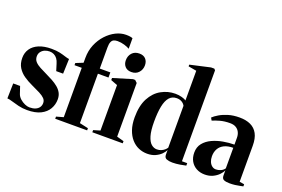

<svg xmlns="http://www.w3.org/2000/svg" viewBox="-108 -1182 2273 1546"><g transform="rotate(20 1029.0 -409.0)"><path d="M203 12Q163.5 12 128.5 3.5Q93.5 -5 66.2 -13.5Q39 -22 23 -22.5L26 -151.5H85L106 -89Q113.5 -68 132.2 -51.2Q151 -34.5 173.2 -24.8Q195.5 -15 213.5 -15Q243.5 -15 264.2 -23.8Q285 -32.5 296 -48.5Q307 -64.5 307 -85.5Q307 -107.5 291.8 -123.5Q276.5 -139.5 247 -154.8Q217.5 -170 173.5 -190Q135 -207.5 100.8 -230.8Q66.5 -254 45.2 -288Q24 -322 24 -370.5Q24 -415 47 -448.5Q70 -482 114.2 -500.8Q158.5 -519.5 221.5 -519.5Q264 -519.5 293.5 -512.8Q323 -506 343.8 -499Q364.5 -492 381 -490L376.5 -363H317.5L299.5 -421Q293 -444.5 281 -460.8Q269 -477 252 -485.5Q235 -494 214.5 -494Q192.5 -494 173.2 -485.8Q154 -477.5 141.8 -461.2Q129.5 -445 129.5 -422Q129.5 -395 146.5 -376.5Q163.5 -358 191 -343.8Q218.5 -329.5 250.5 -314Q280 -300 308 -284.8Q336 -269.5 358.5 -251Q381 -232.5 394 -208.8Q407 -185 407 -153.5Q407 -108.5 385.2 -70.8Q363.5 -33 318.5 -10.5Q273.5 12 203 12Z M441 0V-18.5L501.5 -35.5V-458.5H439.5V-477L501.5 -502V-543.5Q501.5 -605 523.2 -657.2Q545 -709.5 581 -748.5Q617 -787.5 660.2 -809Q703.5 -830.5 747 -830.5Q768.5 -830.5 783 -828Q797.5 -825.5 804 -822V-732Q788 -742 758.8 -750.8Q729.5 -759.5 699.5 -759.5Q680 -759.5 666.8 -753Q653.5 -746.5 646.8 -730Q640 -713.5 640 -683.5V-502.5H730.5V-458.5H640V-35L714.5 -18.5V0ZM759 0V-18.5L816 -35.5V-425L758.5 -447V-465L920.5 -514H939L959 -495V-35.5L1019.5 -18.5V0ZM887 -563Q852.5 -563 833.2 -584Q814 -605 814 -637.5Q814 -675.5 837 -700.5Q860 -725.5 899 -725.5H900Q935 -725.5 954 -704.8Q973 -684 973 -651Q973 -614.5 950 -588.8Q927 -563 888 -563Z M1232 11.5Q1193 11.5 1158 -3.5Q1123 -18.5 1096 -49Q1069 -79.5 1053.5 -124.5Q1038 -169.5 1038 -229.5Q1038 -329.5 1072.2 -393.8Q1106.5 -458 1162.5 -489.2Q1218.5 -520.5 1282 -520.5Q1312.5 -520.5 1338.5 -513.2Q1364.5 -506 1376 -497V-751.5L1306 -764V-778.5L1479 -817.5H1507L1517 -806.5V-27.5H1562V-6.5Q1546.5 -2.5 1513 3.2Q1479.5 9 1447 9Q1418.5 9 1398 1.2Q1377.5 -6.5 1377.5 -33.5V-73.5Q1369.5 -54.5 1350 -35Q1330.5 -15.5 1300.8 -2Q1271 11.5 1232 11.5ZM1293.5 -48Q1314 -48 1330.2 -55Q1346.5 -62 1358.2 -72.2Q1370 -82.5 1376 -92.5V-451Q1367 -468.5 1348.8 -479.5Q1330.5 -490.5 1305 -490.5Q1266 -490.5 1242.2 -463.2Q1218.5 -436 1207.8 -382.8Q1197 -329.5 1197 -251Q1197 -174 1210.2 -129.8Q1223.5 -85.5 1245.5 -66.8Q1267.5 -48 1293.5 -48Z M1724.5 10.5Q1684.5 10.5 1653 -6.5Q1621.5 -23.5 1603.8 -54.5Q1586 -85.5 1586 -128Q1586 -175.5 1612.5 -208.2Q1639 -241 1681.8 -260.8Q1724.5 -280.5 1773.8 -289.2Q1823 -298 1868.5 -298V-356Q1868.5 -382.5 1858.5 -403.2Q1848.5 -424 1828.5 -436.2Q1808.5 -448.5 1777 -448.5Q1729 -448.5 1691 -437.8Q1653 -427 1629.5 -416.5L1617 -438.5Q1634.5 -455.5 1664.8 -473.5Q1695 -491.5 1737.2 -504.5Q1779.5 -517.5 1834 -517.5Q1889.5 -517.5 1928.8 -499Q1968 -480.5 1989 -441.5Q2010 -402.5 2010 -340V-31.5L2051 -24.5V-6.5Q2040.5 -4.5 2022.8 -0.8Q2005 3 1983.5 5.8Q1962 8.5 1939 8.5Q1907 8.5 1888.8 0.8Q1870.5 -7 1870.5 -34.5V-78.5Q1862.5 -59 1842.5 -38.2Q1822.5 -17.5 1792.8 -3.5Q1763 10.5 1724.5 10.5ZM1795 -59Q1815.5 -59 1835.8 -67.8Q1856 -76.5 1868.5 -94.5V-270.5Q1823 -270.5 1792 -255.2Q1761 -240 1745.5 -212.5Q1730 -185 1730 -148.5Q1730 -122.5 1738.5 -102.2Q1747 -82 1761.8 -70.5Q1776.5 -59 1795 -59Z"/></g></svg>

Font: Merriweather 144pt
Style: Bold
Weight: 700
Version: Version 2.100